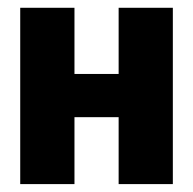

<svg xmlns="http://www.w3.org/2000/svg" viewBox="-20 -466 489 486"><path d="M31.2 -446.3V0H168.5V-169.4H280.3V0H417.5V-446.3H280.3V-278.8H168.5V-446.3Z"/></svg>

Font: Roboto Flex Super Cond Bold
Style: Regular
Weight: 700
Width: 3
Designer: Berlow after Robertson
Foundry: Google
Version: Version 3.000